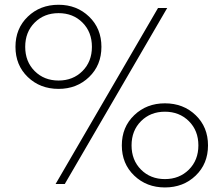

<svg xmlns="http://www.w3.org/2000/svg" viewBox="-20 -784 951 818"><path d="M682.6 -343.8Q761.2 -343.8 813.7 -293.2Q866.2 -242.7 866.2 -164.6Q866.2 -86.4 813.7 -35.9Q761.2 14.6 682.6 14.6Q604.5 14.6 551.8 -35.9Q499 -86.4 499 -164.6Q499 -242.7 551.8 -293.2Q604.5 -343.8 682.6 -343.8ZM229.5 -763.7Q307.1 -763.7 359.6 -713.1Q412.1 -662.6 412.1 -584.5Q412.1 -506.3 359.6 -455.8Q307.1 -405.3 229.5 -405.3Q150.9 -405.3 98.4 -455.8Q45.9 -506.3 45.9 -584.5Q45.9 -662.6 98.4 -713.1Q150.9 -763.7 229.5 -763.7ZM229.5 -728Q168 -728 127.7 -687.7Q87.4 -647.5 87.4 -584.5Q87.4 -521.5 127.7 -481.2Q168 -440.9 229.5 -440.9Q291 -440.9 331.3 -481.2Q371.6 -521.5 371.6 -584.5Q371.6 -647.5 331.5 -687.7Q291.5 -728 229.5 -728ZM580.8 -267.8Q540.5 -227.5 540.5 -164.6Q540.5 -101.6 580.8 -61.3Q621.1 -21 682.6 -21Q744.1 -21 784.7 -61.3Q825.2 -101.6 825.2 -164.6Q825.2 -227.5 784.7 -267.8Q744.1 -308.1 682.6 -308.1Q621.1 -308.1 580.8 -267.8ZM255.9 0H216.8L653.3 -750H692.4Z"/></svg>

Font: Spartan MB Light
Style: Regular
Weight: 300
Designer: Matt Bailey, Mirko Velimirovic
Foundry: Matt Bailey
Version: Version 1.005